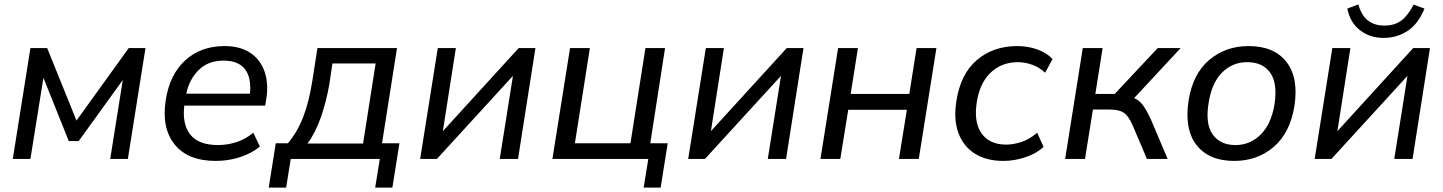

<svg xmlns="http://www.w3.org/2000/svg" viewBox="-20 -721 6546 871"><path d="M38 0 118 -503H194L327 -174L564 -503H640L560 0H480L537 -358L337 -81H292L177 -368L118 0Z M959 9Q832 9 772 -66Q712 -141 732 -268Q750 -383 820.5 -447.5Q891 -512 999 -512Q1069 -512 1115 -481.5Q1161 -451 1180 -397Q1199 -343 1188 -272L1183 -242H816Q806 -156 844 -109.5Q882 -63 969 -63Q1011 -63 1052 -76Q1093 -89 1129 -119L1159 -56Q1119 -24 1067 -7.5Q1015 9 959 9ZM994 -446Q925 -446 882 -404Q839 -362 825 -296H1114Q1121 -369 1091 -407.5Q1061 -446 994 -446Z M1199 130 1231 -71H1286Q1329 -122 1355.5 -190.5Q1382 -259 1397 -355L1420 -503H1781L1713 -71H1792L1760 130H1682L1703 0H1299L1278 130ZM1375 -70H1627L1684 -433H1488L1474 -339Q1461 -263 1436.5 -191.5Q1412 -120 1375 -70Z M1886 0 1966 -503H2048L1989 -126L2333 -503H2409L2330 0H2247L2307 -377L1962 0Z M2900 130 2921 0H2486L2566 -503H2656L2588 -71H2840L2908 -503H2997L2930 -71H3009L2977 130Z M3102 0 3182 -503H3264L3205 -126L3549 -503H3625L3546 0H3463L3523 -377L3178 0Z M3702 0 3782 -503H3872L3839 -295H4105L4138 -503H4228L4148 0H4058L4094 -223H3828L3792 0Z M4532 9Q4455 9 4402.5 -24Q4350 -57 4327.5 -118.5Q4305 -180 4319 -265Q4338 -386 4412 -449Q4486 -512 4595 -512Q4642 -512 4685 -497Q4728 -482 4755 -453L4721 -391Q4695 -416 4662 -427.5Q4629 -439 4598 -439Q4525 -439 4475 -392.5Q4425 -346 4411 -257Q4397 -166 4433 -115.5Q4469 -65 4545 -65Q4578 -65 4615 -77.5Q4652 -90 4685 -119L4714 -55Q4683 -25 4632.5 -8Q4582 9 4532 9Z M4812 0 4892 -503H4982L4949 -295H5037L5232 -503H5336L5125 -276Q5149 -266 5165.5 -243Q5182 -220 5201 -179L5277 0H5183L5117 -155Q5099 -196 5077.5 -210Q5056 -224 5016 -224H4938L4902 0Z M5579 9Q5464 9 5408 -63Q5352 -135 5372 -265Q5391 -386 5465.5 -449Q5540 -512 5644 -512Q5760 -512 5816 -440Q5872 -368 5852 -239Q5832 -118 5758 -54.5Q5684 9 5579 9ZM5585 -63Q5651 -63 5699 -110.5Q5747 -158 5762 -249Q5776 -344 5742 -391.5Q5708 -439 5638 -439Q5571 -439 5524 -392Q5477 -345 5463 -255Q5447 -160 5481 -111.5Q5515 -63 5585 -63Z M5944 0 6024 -503H6106L6047 -126L6391 -503H6467L6388 0H6305L6365 -377L6020 0ZM6257 -549Q6195 -549 6150 -583.5Q6105 -618 6092 -682L6142 -701Q6156 -651 6185.5 -628Q6215 -605 6260 -605Q6306 -605 6336 -627Q6366 -649 6393 -700L6442 -682Q6413 -611 6364.5 -580Q6316 -549 6257 -549Z"/></svg>

Font: Mulish Medium
Style: Italic
Weight: 500
Italic angle: -9°
Designer: Vernon Adams
Foundry: Vernon Adams
Version: Version 3.603; ttfautohint (v1.8.3)